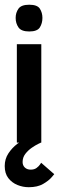

<svg xmlns="http://www.w3.org/2000/svg" viewBox="-22 -595 247 801"><path d="M48.3 0V-410.7H150.3V0ZM100 -463.7Q66.7 -463.7 55 -480.8Q43.3 -498 43.3 -520.3Q43.3 -542 55 -558.7Q66.7 -575.3 100 -575.3Q133.7 -575.3 144.3 -558.7Q155 -542 155 -520.3Q155 -498 144.3 -480.8Q133.7 -463.7 100 -463.7ZM97.7 186Q73.7 186 50.7 176.7Q27.7 167.3 12.7 148Q-2.3 128.7 -2.3 97.7Q-2.3 68.3 13 45Q28.3 21.7 50.7 4.7Q73 -12.3 95.5 -23.7Q118 -35 133.3 -40.3Q148.7 -45.7 148.7 -45.7V0Q148.7 0 137.2 5.5Q125.7 11 110.5 21.5Q95.3 32 83.8 46.8Q72.3 61.7 72.3 81Q72.3 95 81.5 103.8Q90.7 112.7 106.3 112.7Q121.3 112.7 130.8 105.5Q140.3 98.3 145 91.2Q149.7 84 149.7 84L204.3 131.7Q204.3 131.7 192.8 145.2Q181.3 158.7 158 172.3Q134.7 186 97.7 186Z"/></svg>

Font: Darker Grotesque Light
Style: Regular
Weight: 300
Designer: Gabriel Lam
Foundry: TypeRant
Version: Version 1.000;gftools[0.9.28]